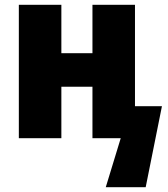

<svg xmlns="http://www.w3.org/2000/svg" viewBox="-20 -573 697 796"><path d="M58.1 0V-553.2H234.4V-352.5H363.3V-553.2H539.6V-132.8H651.4L584 203.1H418.5L480.5 0H363.3V-213.4H234.4V0Z"/></svg>

Font: Open Sans SemiCondensed ExtraBold
Style: Regular
Weight: 800
Width: 4
Designer: Monotype Design Team
Foundry: Monotype Imaging Inc.
Version: Version 3.000